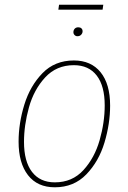

<svg xmlns="http://www.w3.org/2000/svg" viewBox="-20 -786 546 816"><path d="M59 -184Q59 -262 83.5 -341.5Q108 -421 160.5 -475Q213 -529 294 -529Q367 -529 407.5 -479Q448 -429 448 -337Q448 -260 424 -180Q400 -100 347 -45Q294 10 213 10Q139 10 99 -41.5Q59 -93 59 -184ZM425 -338Q425 -421 391 -465Q357 -509 294 -509Q220 -509 172 -457Q124 -405 103 -329.5Q82 -254 82 -183Q82 -100 116 -55.5Q150 -11 213 -11Q287 -11 334.5 -63Q382 -115 403.5 -190.5Q425 -266 425 -338ZM292 -649Q292 -658 297.5 -664Q303 -670 313 -670Q321 -670 326 -665.5Q331 -661 331 -653Q331 -645 325 -638.5Q319 -632 309 -632Q302 -632 297 -637Q292 -642 292 -649ZM416 -745H228L231 -766H419Z"/></svg>

Font: Fira Sans Condensed Thin
Style: Italic
Weight: 250
Width: 3
Italic angle: -8°
Designer: Carrois Corporate & Edenspiekermann AG
Foundry: Carrois Corporate GbR & Edenspiekermann AG
Version: Version 4.203